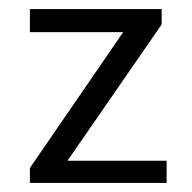

<svg xmlns="http://www.w3.org/2000/svg" viewBox="-20 -404 425 424"><path d="M337 -350 129 -49H348V0H46V-33L252 -333H46V-384H337Z"/></svg>

Font: Cambay Devanagari
Style: Regular
Weight: 400
Designer: Pooja Saxena
Foundry: Pooja Saxena
Version: Version 1.180;PS 001.180;hotconv 1.0.70;makeotf.lib2.5.58329